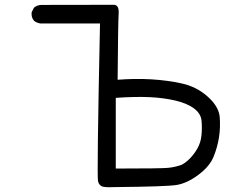

<svg xmlns="http://www.w3.org/2000/svg" viewBox="-20 -759 1040 809"><path d="M467.8 29.3Q430.7 31.2 414.6 27.8Q398.4 24.4 393.1 5.4Q387.7 -13.7 401.4 -660.2H150.4Q134.8 -662.1 123 -671.9Q111.3 -685.5 113.3 -707L123 -726.6Q136.7 -738.3 156.2 -738.3Q434.6 -738.3 458.5 -738.8Q482.4 -739.3 480 -701.7Q477.5 -664.1 475.6 -422.9Q547.9 -428.7 616.2 -424.8Q684.6 -420.9 746.6 -407.2Q808.6 -393.6 855.5 -351.6Q902.3 -309.6 905.8 -265.6Q909.2 -221.7 902.8 -180.7Q896.5 -139.6 879.9 -98.6Q863.3 -57.6 815.4 -22Q767.6 13.7 723.1 20.5Q678.7 27.3 467.8 29.3ZM745.1 -64.5Q763.7 -74.2 781.2 -92.3Q798.8 -110.4 812.5 -134.8Q826.2 -159.2 829.1 -190.4Q832 -221.7 829.1 -251Q826.2 -280.3 797.9 -301.8Q769.5 -323.2 720.2 -335Q670.9 -346.7 611.3 -349.6Q551.8 -352.5 467.8 -346.7V-48.8Q659.2 -48.8 688.5 -51.8Q717.8 -54.7 745.1 -64.5Z"/></svg>

Font: NaikaiFont
Style: Regular-Lite
Weight: 400
Version: Version 1.67